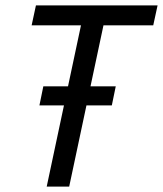

<svg xmlns="http://www.w3.org/2000/svg" viewBox="-20 -687 600 707"><path d="M234.8 0H152L278.2 -593.7H96.5L112.3 -667H560.2L544.3 -593.7H361ZM125.2 -299 139.5 -369H406.2L391.8 -299Z"/></svg>

Font: Epunda Sans Light
Style: Italic
Weight: 300
Italic angle: -12.0243°
Designer: Simon Atzbach
Foundry: typofactur
Version: Version 2.204